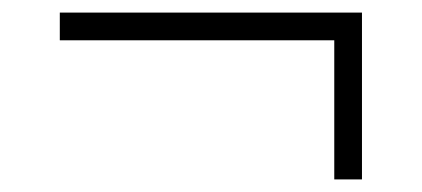

<svg xmlns="http://www.w3.org/2000/svg" viewBox="-20 -374 670 305"><path d="M511 -310H75V-354H555V-89H511Z"/></svg>

Font: Murecho Light
Style: Regular
Weight: 300
Designer: Neil Summerour
Foundry: Positype
Version: Version 1.010; ttfautohint (v1.8.3)